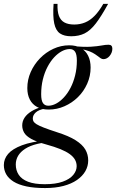

<svg xmlns="http://www.w3.org/2000/svg" viewBox="-86 -738 604 998"><path d="M452 -430.5Q444 -430.5 436.8 -435.5Q429.5 -440.5 419.5 -448.2Q409.5 -456 395 -464Q380.5 -472 358 -478Q335.5 -484 303.5 -485L296 -497.5Q352.5 -493 386.8 -495.2Q421 -497.5 441.8 -501.5Q462.5 -505.5 478 -505.5Q488.5 -505.5 493.2 -500.2Q498 -495 498 -485Q498 -474 494 -464.2Q490 -454.5 483.5 -446.8Q477 -439 468.8 -434.8Q460.5 -430.5 452 -430.5ZM165 -188.5Q185 -188.5 205.8 -199.5Q226.5 -210.5 246 -231.5Q265.5 -252.5 280.5 -281.2Q295.5 -310 304.5 -346Q313.5 -382 313.5 -423Q313.5 -455.5 304.2 -469.2Q295 -483 276.5 -483Q256.5 -483 235.5 -471.8Q214.5 -460.5 195.2 -439.8Q176 -419 160.8 -390Q145.5 -361 136.8 -325.2Q128 -289.5 128 -248Q128 -215.5 137.5 -202Q147 -188.5 165 -188.5ZM274 -502.5Q310 -502.5 334.8 -488.2Q359.5 -474 372.2 -448Q385 -422 385 -387Q385 -342.5 367.2 -302.8Q349.5 -263 319 -233Q288.5 -203 249.2 -185.8Q210 -168.5 167 -168.5Q131.5 -168.5 106.8 -182Q82 -195.5 69 -220.5Q56 -245.5 56 -280Q56 -323.5 73.5 -363.2Q91 -403 121.5 -434.5Q152 -466 191.2 -484.2Q230.5 -502.5 274 -502.5ZM148.5 239.5Q91.5 239.5 50.8 230.8Q10 222 -15.8 205.8Q-41.5 189.5 -53.8 167.8Q-66 146 -66 120Q-66 88 -43.8 62Q-21.5 36 28 17.2Q77.5 -1.5 159 -9.5H199V0.5Q147 0.5 108.8 9.8Q70.5 19 45.5 35Q20.5 51 8.2 71.8Q-4 92.5 -4 117Q-4 147.5 11.5 170.8Q27 194 60.2 206.8Q93.5 219.5 146.5 219.5Q203.5 219.5 240.2 206.2Q277 193 294.8 171.2Q312.5 149.5 312.5 126Q312.5 108 304 92.5Q295.5 77 276.8 63.2Q258 49.5 228 37.2Q198 25 154.5 13Q103.5 -1 76.5 -16Q49.5 -31 39.5 -48.5Q29.5 -66 29.5 -86Q29.5 -108 41.8 -126.5Q54 -145 78 -159.8Q102 -174.5 136 -184L148 -173.5Q115 -167.5 99.8 -153.5Q84.5 -139.5 84.5 -122Q84.5 -113.5 88.2 -106.8Q92 -100 104.2 -92.2Q116.5 -84.5 141.5 -74.8Q166.5 -65 209.5 -51Q271.5 -31.5 307 -9Q342.5 13.5 357.5 39.2Q372.5 65 372.5 96Q372.5 125.5 357.8 151.5Q343 177.5 314.2 197.5Q285.5 217.5 243.8 228.5Q202 239.5 148.5 239.5ZM300 -610.5Q330 -610.5 356.2 -621.2Q382.5 -632 406 -656Q429.5 -680 451 -718H476Q440.5 -653 412 -616Q383.5 -579 353.5 -564.2Q323.5 -549.5 284 -549.5Q247.5 -549.5 225.8 -564.2Q204 -579 196 -615.8Q188 -652.5 192.5 -718H213Q211.5 -679.5 220.2 -655.8Q229 -632 249 -621.2Q269 -610.5 300 -610.5Z"/></svg>

Font: Newsreader 60pt
Style: Italic
Weight: 400
Italic angle: -17°
Designer: Hugues Gentile
Foundry: Production Type
Version: Version 1.003